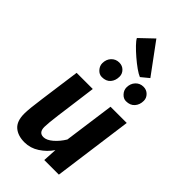

<svg xmlns="http://www.w3.org/2000/svg" viewBox="-327 -1172 1265 1265"><g transform="rotate(45 305.5 -539.0)"><path d="M187.5 10Q125.5 10 89.2 -21.5Q53 -53 53 -122.5Q53 -168 68.5 -276.5Q77.5 -342.5 87.5 -415.8Q97.5 -489 107 -557H257.5Q253 -522 246.2 -471.2Q239.5 -420.5 232.5 -367.8Q225.5 -315 220 -275Q208.5 -185.5 208.5 -155Q208.5 -102.5 251.5 -102.5Q280.5 -102.5 314.5 -131.5Q348.5 -160.5 374.5 -203.5L423 -557H574L498.5 0H362.5L368 -98Q336.5 -51.5 289.2 -20.8Q242 10 187.5 10ZM244 -654.5Q219 -654.5 200.2 -675.5Q181.5 -696.5 181.5 -721.5Q181.5 -757.5 203.5 -780.8Q225.5 -804 258 -804Q287 -804 306 -784.8Q325 -765.5 325 -739.5Q325 -702.5 304.2 -678.5Q283.5 -654.5 244 -654.5ZM469 -654.5Q445 -654.5 426 -675.2Q407 -696 407 -721.5Q407 -757 428.8 -780.5Q450.5 -804 484 -804Q512 -804 531.2 -784.8Q550.5 -765.5 550.5 -739.5Q550.5 -703 529.2 -678.8Q508 -654.5 469 -654.5ZM421.5 -832Q403 -839 373.2 -860Q343.5 -881 312.5 -907.8Q281.5 -934.5 257.2 -959.5Q233 -984.5 225.5 -1000L318.5 -1088.5L475 -876Z"/></g></svg>

Font: Merriweather Sans Italic
Style: Bold
Weight: 700
Italic angle: -7.5°
Designer: Eben Sorkin
Foundry: Eben Sorkin
Version: Version 1.008; ttfautohint (v1.7.19-72a1) -l 8 -r 50 -G 200 